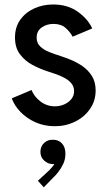

<svg xmlns="http://www.w3.org/2000/svg" viewBox="-20 -547 476 844"><path d="M221.2 7.8Q174.3 7.8 135.7 -9.5Q97.2 -26.9 70.1 -54.9Q43 -83 31.7 -114.7L118.7 -151.4Q129.4 -123 157.5 -101.3Q185.5 -79.6 221.2 -79.6Q243.2 -79.6 262.5 -88.1Q281.7 -96.7 293.7 -111.6Q305.7 -126.5 305.7 -146.5Q305.7 -166.5 293.5 -180.9Q281.2 -195.3 262.2 -205.3Q243.2 -215.3 222.7 -222.2Q202.1 -229 186 -234.4Q154.8 -244.6 122.6 -261.7Q90.3 -278.8 68.1 -307.9Q45.9 -336.9 45.9 -382.3Q45.9 -427.7 69.1 -460.2Q92.3 -492.7 130.6 -510Q168.9 -527.3 213.4 -527.3Q277.3 -527.3 322 -495.4Q366.7 -463.4 385.3 -421.9L299.3 -385.7Q288.6 -406.2 268.6 -424.1Q248.5 -441.9 214.8 -441.9Q185.5 -441.9 163.3 -426.3Q141.1 -410.6 141.1 -381.8Q141.1 -357.4 157 -342.5Q172.9 -327.6 196.8 -318.1Q220.7 -308.6 245.6 -300.8Q266.1 -294.4 292.2 -283.7Q318.4 -272.9 343 -255.9Q367.7 -238.8 384 -212.9Q400.4 -187 400.4 -149.4Q400.4 -103.5 375.5 -67.9Q350.6 -32.2 309.8 -12.2Q269 7.8 221.2 7.8ZM172.4 276.4 146.5 247.6 188 209.5Q197.8 200.7 206.8 190.4Q215.8 180.2 221.4 169.7Q227.1 159.2 226.1 148.9L242.7 147.5Q240.7 158.2 233.4 166.3Q226.1 174.3 211.4 174.3Q191.9 174.3 174.8 159.4Q157.7 144.5 157.7 120.6Q157.7 96.2 174.1 81.3Q190.4 66.4 211.4 67.4Q235.8 66.4 251.7 82.8Q267.6 99.1 267.6 128.9Q267.6 152.8 258.1 173.1Q248.5 193.4 236.6 208.7Q224.6 224.1 215.8 231.9Z"/></svg>

Font: Reddit Sans Medium
Style: Regular
Weight: 500
Designer: Stephen Hutchings
Foundry: Reddit
Version: Version 1.014